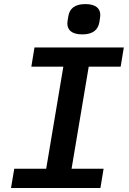

<svg xmlns="http://www.w3.org/2000/svg" viewBox="-20 -934 640 954"><path d="M479 0 494.7 -95.5H335.6L420.8 -602.6H579.5L595.2 -698.2H151.3L135.7 -602.6H294.7L209.5 -95.5H50.8L34.8 0ZM314.6 -817.5C314.6 -786.9 334.5 -763.1 388.8 -763.1C443.5 -763.1 467.3 -787.3 473.7 -823.2C476.6 -841.3 478.3 -852.6 478.3 -859.7C478.3 -889.9 458.5 -913.7 404.1 -913.7C349.4 -913.7 325.6 -889.6 319.6 -853.7C316.4 -835.6 314.6 -824.2 314.6 -817.5Z"/></svg>

Font: Margiela Mono Italic SmBold It
Style: Regular
Weight: 600
Designer: Mike Abbink, Paul van der Laan, Pieter van Rosmalen
Foundry: Bold Monday
Version: Version 2.003 2021